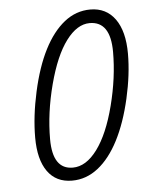

<svg xmlns="http://www.w3.org/2000/svg" viewBox="-45 -577 473 625"><g transform="rotate(-5 191.5 -265.0)"><path d="M166 9.8Q113.8 9.8 85.9 -29.3Q58.1 -68.4 58.1 -140.1Q58.1 -209.5 75.7 -289.1Q93.3 -368.7 121.6 -424.1Q149.9 -479.5 188 -509.8Q226.1 -540 272.9 -540Q324.7 -540 353.8 -499.8Q382.8 -459.5 382.8 -386.2Q382.8 -318.4 365 -240.5Q347.2 -162.6 318.4 -106.7Q289.6 -50.8 251 -20.5Q212.4 9.8 166 9.8ZM106 -130.9Q106 -32.2 171.9 -32.2Q215.3 -32.2 252 -81.8Q288.6 -131.3 311.8 -221.7Q335 -312 335 -396Q335 -496.1 267.1 -496.1Q226.1 -496.1 190.2 -448.2Q154.3 -400.4 130.1 -308.6Q106 -216.8 106 -130.9Z"/></g></svg>

Font: TypoPRO Open Sans Condensed
Style: Italic
Weight: 300
Width: 3
Italic angle: -12°
Foundry: Ascender Corporation
Version: Version 1.10